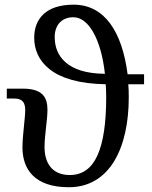

<svg xmlns="http://www.w3.org/2000/svg" viewBox="-20 -784 644 814"><path d="M424.8 -471.2C343.3 -471.7 290.5 -491.2 257.8 -520C224.6 -548.8 211.9 -587.4 211.9 -627C211.9 -678.2 242.2 -710.9 291 -710.9C322.3 -710.9 351.6 -689 375 -647.9C398.4 -606.9 416.5 -547.4 424.8 -471.2ZM8.8 -366.2H41C77.1 -366.2 86.9 -346.7 86.9 -316.9C86.9 -283.7 75.2 -208.5 75.2 -159.2C75.2 -67.4 125.5 9.8 272 9.8C357.4 9.8 421.4 -31.2 463.4 -99.6C505.4 -168 525.9 -263.2 525.9 -371.1C525.9 -392.1 525.4 -411.6 523.9 -426.8H590.8V-469.2H521C497.6 -650.4 422.9 -764.2 292 -764.2C233.9 -764.2 192.4 -749.5 165 -724.6C137.7 -699.2 125 -664.6 125 -624C125 -574.7 144 -526.4 191.4 -489.7C238.8 -452.6 314.9 -428.7 428.2 -426.8C429.2 -413.6 430.2 -392.6 430.2 -371.1C430.2 -262.2 418 -180.2 393.1 -125C368.2 -69.8 329.1 -42 275.9 -42C199.7 -42 168.9 -94.2 168.9 -160.2C168.9 -212.9 181.2 -273.9 181.2 -318.8C181.2 -372.6 159.2 -408.2 76.2 -408.2H8.8Z"/></svg>

Font: The Erased English
Style: Regular
Weight: 400
Designer: Monotype Design team + ligartures altered by 180 Amsterdam
Foundry: Monotype Imaging Inc.
Version: Version 1.030;Glyphs 3.1.2 (3151)